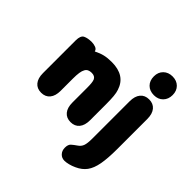

<svg xmlns="http://www.w3.org/2000/svg" viewBox="-207 -772 1135 1135"><g transform="rotate(45 360.0 -204.5)"><path d="M169 -386Q166 -401 150 -407Q134 -413 117 -413Q84 -413 63.5 -403Q43 -393 43 -352V-79Q43 -36 62.5 -12.5Q82 11 117 11Q152 11 171.5 -12.5Q191 -36 191 -79V-180Q191 -211 194 -231Q197 -251 204 -263Q210 -274 220.5 -279Q231 -284 246 -284Q273 -284 282 -264Q286 -254 287.5 -238.5Q289 -223 289 -200V-79Q289 -36 308.5 -12.5Q328 11 363 11Q398 11 417.5 -12.5Q437 -36 437 -79V-211Q437 -252 434.5 -278.5Q432 -305 426 -322Q397 -413 285 -413Q250 -413 224.5 -407Q199 -401 169 -386ZM671 -72V-323Q671 -366 651.5 -389.5Q632 -413 597 -413Q562 -413 542.5 -389.5Q523 -366 523 -323V-11Q523 29 516 48Q509 67 491 79Q472 92 459 103.5Q446 115 446 141Q446 166 461 182Q476 198 499 198Q513 198 533 193Q553 188 572 179Q610 162 631.5 133Q653 104 662 54.5Q671 5 671 -72ZM599 -607Q564 -607 542 -585.5Q520 -564 520 -529Q520 -493 541.5 -471.5Q563 -450 599 -450Q634 -450 655.5 -472Q677 -494 677 -529Q677 -564 655.5 -585.5Q634 -607 599 -607Z"/></g></svg>

Font: Beiruti Black
Style: Regular
Weight: 900
Designer: Arlette Boutros
Foundry: Boutros
Version: Version 1.41